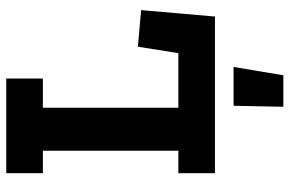

<svg xmlns="http://www.w3.org/2000/svg" viewBox="-172 -518 903 598"><g transform="rotate(-90 279.0 -218.5)"><path d="M370 58H249L246 213H344ZM527 0 547 -230 433 -240 413 -114H243V-536H334V-650H39V-536H109V-114H39V0Z"/></g></svg>

Font: Zilla Slab Bold
Style: Regular
Weight: 700
Designer: Typotheque.com
Foundry: Typotheque type foundry
Version: Version 1.3; 2018